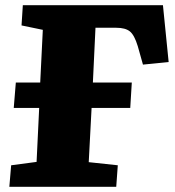

<svg xmlns="http://www.w3.org/2000/svg" viewBox="-20 -720 674 740"><path d="M482 -304H333L322 -95L434 -83L428 0H16L23 -83L121 -96L131 -304H33L41 -402H135L145 -605L63 -622L68 -700H608L630 -481L531 -471L511 -542Q498 -585 480.5 -599Q463 -613 428 -613H348L338 -402H488Z"/></svg>

Font: Literata 12pt ExtraBold
Style: Italic
Weight: 800
Italic angle: -2°
Designer: Latin by Veronika Burian and Jose Scaglione. Greek by Irene Vlachou. Cyrillic by Vera Evstafieva
Foundry: TypeTogether
Version: Version 3.002